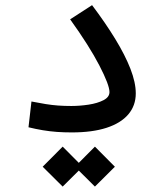

<svg xmlns="http://www.w3.org/2000/svg" viewBox="-20 -499 626 727"><path d="M252.4 2.4Q222.7 2.4 195.6 0.5Q168.5 -1.5 142.1 -5.9Q115.7 -10.3 87.9 -17.1L99.1 -114.7Q128.4 -108.9 152.6 -105Q176.8 -101.1 200 -99.4Q223.1 -97.7 250 -97.7Q282.2 -97.7 315.7 -102.8Q349.1 -107.9 371.8 -119.6Q394.5 -131.3 394.5 -150.4Q394.5 -177.2 356.2 -251.2Q317.9 -325.2 245.6 -425.8L328.6 -479.5Q379.4 -412.1 416.5 -351.3Q453.6 -290.5 473.9 -238.5Q494.1 -186.5 494.1 -145.5Q494.1 -99.1 465.8 -65.9Q437.5 -32.7 383.5 -15.1Q329.6 2.4 252.4 2.4ZM339.4 207.5 263.7 132.3 339.4 56.2 415 132.3ZM217.3 207.5 141.6 132.3 217.3 56.2 293 132.3Z"/></svg>

Font: Cascadia Mono
Style: Regular
Weight: 400
Monospace: yes
Designer: Aaron Bell
Foundry: Saja Typeworks
Version: Version 2404.023